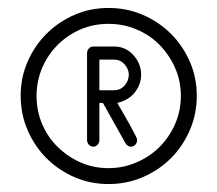

<svg xmlns="http://www.w3.org/2000/svg" viewBox="-20 -794 547 483"><path d="M475 -553Q475 -507 457.5 -466.5Q440 -426 410 -396Q380 -366 339.5 -348.5Q299 -331 253 -331Q207 -331 167 -348.5Q127 -366 97 -396Q67 -426 49.5 -466.5Q32 -507 32 -553Q32 -599 49.5 -639Q67 -679 97 -709Q127 -739 167 -756.5Q207 -774 253 -774Q299 -774 339.5 -756.5Q380 -739 410 -709Q440 -679 457.5 -639Q475 -599 475 -553ZM435 -553Q435 -590 420.5 -623Q406 -656 381.5 -681Q357 -706 323.5 -720Q290 -734 253 -734Q215 -734 182.5 -720Q150 -706 125 -681Q100 -656 86 -623Q72 -590 72 -553Q72 -515 86 -482Q100 -449 125 -424.5Q150 -400 182.5 -385.5Q215 -371 253 -371Q290 -371 323.5 -385.5Q357 -400 381.5 -424.5Q406 -449 420.5 -482Q435 -515 435 -553ZM335 -606Q335 -582 319.5 -562Q304 -542 275 -535Q284 -520 292.5 -505Q301 -490 308.5 -476.5Q316 -463 320.5 -454Q325 -445 325 -442Q325 -435 320.5 -430Q316 -425 309 -425Q302 -425 296 -433L239 -535H230V-442Q230 -435 225.5 -430Q221 -425 215 -425Q208 -425 203.5 -430Q199 -435 199 -442V-660Q199 -667 203.5 -672Q208 -677 215 -677H267Q296 -677 315.5 -655.5Q335 -634 335 -606ZM304 -606Q304 -620 293.5 -632Q283 -644 267 -644H230V-567H267Q283 -567 293.5 -579Q304 -591 304 -606Z"/></svg>

Font: Hanken Light
Style: Light
Weight: 300
Designer: Alfredo Marco Pradil
Foundry: Hanken Design Co.
Version: Version 2.06 2014